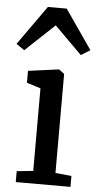

<svg xmlns="http://www.w3.org/2000/svg" viewBox="-78 -905 481 941"><g transform="rotate(5 162.5 -434.5)"><path d="M21.5 -647.5 -18.6 -675.3 118.7 -868.7H211.4L344.7 -675.8L299.8 -647.9L165 -782.2ZM36.6 0V-53.7L117.2 -62V-468.3L48.8 -489.7V-548.3L198.2 -568.4H200.7L226.6 -548.8V-61.5L305.7 -53.7V0Z"/></g></svg>

Font: HaufeMerriweather
Style: Regular
Weight: 400
Designer: Eben Sorkin ( eben@eyebytes.com )
Foundry: Eben Sorkin
Version: Version 1.56